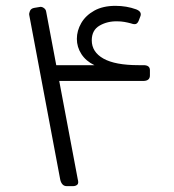

<svg xmlns="http://www.w3.org/2000/svg" viewBox="-20 -632 595 657"><path d="M209 5Q199 5 193.5 -1.5Q188 -8 186 -18L80 -581Q79 -586 82.5 -594.5Q86 -603 97 -605L115 -608Q122 -610 129.5 -605Q137 -600 138 -592L246 -19Q250 -5 244.5 0Q239 5 229 5ZM147 -355V-409H303Q274 -423 258.5 -447Q243 -471 243 -499Q243 -527 258 -553Q273 -579 302.5 -595.5Q332 -612 375 -612Q413 -612 446 -600Q456 -596 459.5 -590.5Q463 -585 461 -578L455 -562Q451 -552 445 -550Q439 -548 428 -552Q417 -555 405.5 -557Q394 -559 382 -559Q348 -560 321 -544.5Q294 -529 294 -494Q294 -454 334 -431.5Q374 -409 454 -409H471Q493 -409 493 -392V-374Q493 -355 470 -355Z"/></svg>

Font: Rubik Light
Style: Regular
Weight: 300
Designer: Hubert and Fischer
Foundry: Hubert and Fischer
Version: Version 2.300;gftools[0.9.30]